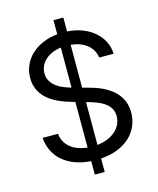

<svg xmlns="http://www.w3.org/2000/svg" viewBox="-131 -910 901 1092"><g transform="rotate(-15 319.0 -363.5)"><path d="M289.8 11.7Q237.6 8.2 195.7 -7.6Q153.8 -23.4 123.9 -49.4Q94.1 -75.3 77.1 -110.4Q60 -145.6 56.8 -187.5H147.7Q150.2 -160.2 162.1 -139.2Q174 -118.3 193.2 -103.3Q212.4 -88.4 237 -79.7Q261.7 -71 289.8 -68.2V-337L261.4 -345.2Q218.8 -357.6 184.7 -374.8Q150.6 -392 126.6 -415.1Q102.6 -438.2 89.7 -467.9Q76.7 -497.5 76.7 -534.1Q76.7 -576 92.9 -611Q109 -646 137.6 -672.1Q166.2 -698.2 205.1 -714.5Q244 -730.8 289.8 -735.4V-818.2H348V-736.5Q396.3 -733.3 436.6 -717.7Q476.9 -702.1 506.4 -676.7Q535.9 -651.3 552.7 -617.9Q569.6 -584.5 571 -545.5H485.8Q483 -569.6 471.6 -589.1Q460.2 -608.7 442.1 -623Q424 -637.4 400.2 -646.3Q376.4 -655.2 348 -658V-405.5L376.4 -397.7Q395.2 -392.8 417.8 -385.5Q440.3 -378.2 463.1 -367.4Q485.8 -356.5 506.9 -341.3Q528.1 -326 544.6 -305.4Q561.1 -284.8 571 -258.2Q581 -231.5 581 -197.4Q581 -155.9 565.5 -119.5Q550.1 -83.1 520.4 -55.2Q490.8 -27.3 447.4 -9.8Q404.1 7.8 348 11.7V90.9H289.8ZM348 -68.2Q380.3 -71.7 407.3 -82.6Q434.3 -93.4 454 -110.3Q473.7 -127.1 484.7 -149.7Q495.7 -172.2 495.7 -198.9Q495.7 -226.2 483.8 -245.4Q471.9 -264.6 452.1 -278.4Q432.2 -292.3 405.9 -302Q379.6 -311.8 350.9 -319.6L348 -320.3ZM289.8 -657Q260.7 -653.1 236.9 -642.8Q213.1 -632.5 196.6 -616.8Q180 -601.2 171 -581.3Q161.9 -561.4 161.9 -538.4Q161.9 -511.4 174.4 -491.8Q186.8 -472.3 205.6 -458.5Q224.4 -444.6 247 -435.7Q269.5 -426.8 289.8 -421.2Z"/></g></svg>

Font: Interop
Style: Regular
Weight: 400
Designer: Rasmus Andersson, Google, Jang Haemin
Foundry: jhaemin
Version: Version 1.008